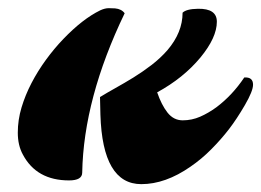

<svg xmlns="http://www.w3.org/2000/svg" viewBox="-20 -455 651 479"><path d="M229.5 -212.9Q246.1 -223.1 268.1 -235.4Q290 -247.6 313 -261.7Q335.9 -275.9 357.9 -292.7Q379.9 -309.6 397.5 -329.6Q435.5 -374 435.5 -423.3Q444.8 -432.6 473.6 -433.1Q521 -434.1 521 -400.9Q521 -361.3 480 -311.5Q437.5 -260.3 372.1 -224.6Q382.8 -193.4 397.9 -174.1Q413.1 -154.8 435.8 -154.8Q458.5 -154.8 479.2 -163.8Q500 -172.9 520 -187.5Q559.6 -217.3 589.4 -261.7Q611.3 -263.2 611.3 -243.7Q611.3 -228 591.1 -193.1Q570.8 -158.2 551.3 -132.8Q531.7 -107.4 507.3 -82.8Q482.9 -58.1 455.1 -39.1Q392.6 4.4 332.5 4.4Q235.8 4.4 230.5 -168.9Q230 -192.9 229.5 -212.9ZM185.1 -24.4Q185.1 -4.9 152.3 -4.9Q71.3 -4.9 37.1 -69.3Q24.4 -92.3 24.4 -124Q24.4 -155.8 33.7 -186.8Q43 -217.8 58.6 -247.8Q74.2 -277.8 94.7 -305.9Q115.2 -334 138.2 -357.9Q186 -407.7 230 -429.2Q241.7 -434.6 251.2 -434.6Q260.7 -434.6 267.1 -434.1Q283.2 -432.6 291 -421.9Q188.5 -209 185.1 -24.4Z"/></svg>

Font: Molle
Style: Regular
Weight: 400
Italic angle: -22°
Designer: Elena Albertoni
Foundry: Elena Albertoni
Version: Version 1.001; ttfautohint (v0.92) -l 12 -r 12 -G 200 -x 10 